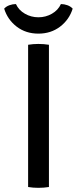

<svg xmlns="http://www.w3.org/2000/svg" viewBox="-39 -898 369 922"><path d="M96 -683Q106.5 -685 120.2 -686Q134 -687 145 -687Q157.5 -687 171 -686Q184.5 -685 196 -683V0Q184.5 2 171 3Q157.5 4 145 4Q134 4 120.2 3Q106.5 2 96 0ZM310 -856.5Q293.5 -803.5 249.5 -770Q205.5 -736.5 145.5 -736.5Q85 -736.5 41.2 -770Q-2.5 -803.5 -19 -856.5Q-9 -867.5 6.5 -873Q22 -878.5 37.5 -878.5Q51 -849 80.8 -832Q110.5 -815 145.5 -815Q180.5 -815 210.2 -832Q240 -849 253.5 -878.5Q269 -878.5 284.5 -873Q300 -867.5 310 -856.5Z"/></svg>

Font: Signika Negative SC
Style: Regular
Weight: 400
Designer: Anna Giedryś
Foundry: Anna Giedryś
Version: Version 2.000; ttfautohint (v1.8.3) -l 8 -r 50 -G 200 -x 9 -